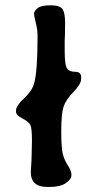

<svg xmlns="http://www.w3.org/2000/svg" viewBox="-20 -721 373 736"><path d="M98.1 -61Q101.6 -115.7 101.6 -140.6L102.5 -181.2Q102.5 -230.5 96.2 -242.4Q89.8 -254.4 65.7 -267.1Q41.5 -279.8 41.5 -291.5V-297.9Q41.5 -315.4 72 -343.8Q102.5 -372.1 110.8 -400.9Q124 -447.8 124 -583.5Q124 -606.4 117.2 -633.8Q110.4 -661.1 110.4 -669.4Q110.4 -677.7 123.5 -689.2Q136.7 -700.7 173.6 -700.7Q210.4 -700.7 220 -685.5Q229.5 -670.4 229.5 -634.3Q229.5 -598.1 229 -587.9L228 -566.9V-526.4Q228 -474.6 236.1 -460.2Q244.1 -445.8 267.6 -445.8Q291 -445.8 291 -425.8V-418.5Q291 -398.9 261.7 -368.7Q232.4 -338.4 223.6 -311.8Q214.8 -285.2 214.8 -218.5Q214.8 -151.9 221.2 -128.9Q227.5 -106 240.7 -85.9Q253.9 -65.9 253.9 -50Q253.9 -34.2 232.7 -19.3Q211.4 -4.4 170.4 -4.4H161.1Q98.1 -4.4 98.1 -61Z"/></svg>

Font: Averia Gruesa Libre
Style: Regular
Weight: 500
Italic angle: -1.70001°
Version: Version 1.001